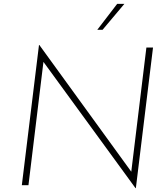

<svg xmlns="http://www.w3.org/2000/svg" viewBox="-20 -950 859 985"><path d="M677 15H675L196 -642L205 -650L126 0H92L180 -719H182L663 -56L652 -57L731 -706H765ZM618 -930 506 -797H479L581 -930Z"/></svg>

Font: Josefin Sans ExtraLight
Style: Italic
Weight: 250
Italic angle: -7°
Designer: Santiago Orozco
Foundry: Typemade
Version: Version 2.000